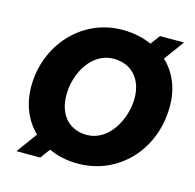

<svg xmlns="http://www.w3.org/2000/svg" viewBox="-111 -849 1013 998"><g transform="rotate(15 395.5 -349.5)"><path d="M388 16C601 16 773 -156 773 -396C773 -493 738 -572 679 -627L758 -735H629L591 -684C545 -705 491 -716 434 -716C211 -716 50 -528 50 -311C50 -212 85 -132 144 -75L63 36H191L230 -17C276 5 330 16 388 16ZM393 -140C300 -140 238 -206 238 -313C238 -435 312 -559 428 -559C525 -559 585 -490 585 -389C585 -275 512 -140 393 -140Z"/></g></svg>

Font: Fixel Display ExtraBold
Style: Italic
Weight: 800
Italic angle: -10°
Designer: AlfaBravo + MacPaw
Foundry: Kyrylo Tkachov, Marchela Mozhyna, Serhii Makarenko, Maria Weinstein, Zakhar Kryvoshyya
Version: Version 1.210;Glyphs 3.2 (3217)